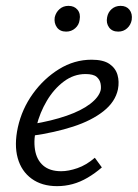

<svg xmlns="http://www.w3.org/2000/svg" viewBox="-20 -627 471 656"><path d="M175 9Q123 9 88 -16.5Q53 -42 40.5 -87Q28 -132 41 -192Q55 -255 92.5 -307Q130 -359 182 -391Q234 -423 293 -423Q333 -423 354 -408.5Q375 -394 381.5 -371Q388 -348 383 -322Q374 -279 333.5 -247Q293 -215 230 -194.5Q167 -174 89 -163L91 -203Q157 -214 207.5 -231.5Q258 -249 288 -272Q318 -295 324 -319Q326 -329 323.5 -342Q321 -355 310 -364.5Q299 -374 272 -374Q232 -374 198 -348.5Q164 -323 140 -282.5Q116 -242 105 -197Q94 -151 99.5 -116Q105 -81 127.5 -61.5Q150 -42 189 -42Q214 -42 244.5 -52.5Q275 -63 304 -88L328 -55Q305 -35 279.5 -20Q254 -5 228 2Q202 9 175 9ZM206 -519Q185 -519 174.5 -533.5Q164 -548 167 -568Q171 -585 183.5 -596Q196 -607 214 -607Q234 -607 245 -593.5Q256 -580 252 -559Q250 -542 237 -530.5Q224 -519 206 -519ZM384 -519Q363 -519 352.5 -533.5Q342 -548 346 -568Q349 -585 361.5 -596Q374 -607 392 -607Q412 -607 422.5 -593.5Q433 -580 430 -559Q427 -542 414.5 -530.5Q402 -519 384 -519Z"/></svg>

Font: Ysabeau
Style: Italic
Weight: 400
Italic angle: -12°
Designer: Christian Thalmann (Catharsis Fonts)
Version: Version 2.000;gftools[0.9.27.dev2+g8671c4b]